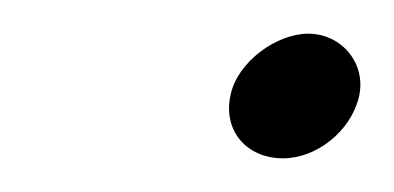

<svg xmlns="http://www.w3.org/2000/svg" viewBox="-20 -370 234 114"><path d="M117 -314C112 -293 126 -276 148 -276C168 -276 188 -292 193 -312C198 -332 183 -350 163 -350C144 -350 121 -333 117 -314Z"/></svg>

Font: Comica
Style: RgIta
Weight: 400
Designer: Jasper
Foundry: KineticPlasma Fonts/Cannot Into Space Fonts
Version: Version 0.89